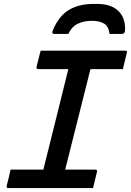

<svg xmlns="http://www.w3.org/2000/svg" viewBox="-20 -958 667 978"><path d="M454 0H23Q12 0 14 -11Q20 -34 24.5 -53Q29 -72 34 -94H201Q204 -108 208.5 -125Q213 -142 216 -155Q244 -266 272 -379.5Q300 -493 328 -606H174Q169 -606 167 -609.5Q165 -613 166 -617Q172 -640 176.5 -659Q181 -678 187 -700H618Q630 -700 626 -689Q621 -667 616 -648Q611 -629 606 -606H441Q438 -594 434 -580Q430 -566 428 -555Q399 -440 370 -324.5Q341 -209 312 -94H466Q471 -94 473.5 -90.5Q476 -87 474 -83Q469 -61 464 -42Q459 -23 454 0ZM328 -785H259Q249 -785 247 -789.5Q245 -794 250 -806Q281 -878 332 -908Q383 -938 456 -938H476Q545 -938 582 -903Q619 -868 617 -806Q617 -785 600 -785H538Q534 -822 511.5 -837Q489 -852 448 -852Q408 -852 377 -837.5Q346 -823 328 -785Z"/></svg>

Font: Recursive Mn Lnr St Med
Style: Italic
Weight: 500
Italic angle: -15°
Monospace: yes
Version: Version 1.079;hotconv 1.0.112;makeotfexe 2.5.65598; ttfautoh